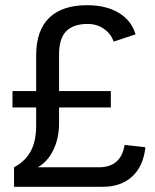

<svg xmlns="http://www.w3.org/2000/svg" viewBox="-20 -718 596 738"><path d="M539 -152Q531 -79 488 -39.5Q445 0 375 0H34V-75Q77 -98 98 -136.5Q119 -175 119 -235V-305H28V-368H119V-505Q119 -601 169 -649.5Q219 -698 315 -698Q387 -698 436 -669Q485 -640 501 -586L417 -558Q406 -589 379 -607.5Q352 -626 317 -626Q262 -626 234.5 -598Q207 -570 207 -509V-368H406V-305H207V-244Q207 -186 184.5 -140.5Q162 -95 125 -75H360Q445 -75 459 -161Z"/></svg>

Font: Libra Sans
Style: Regular
Weight: 400
Foundry: Context Ltd
Version: Version 1.000; ttfautohint (v1.3)